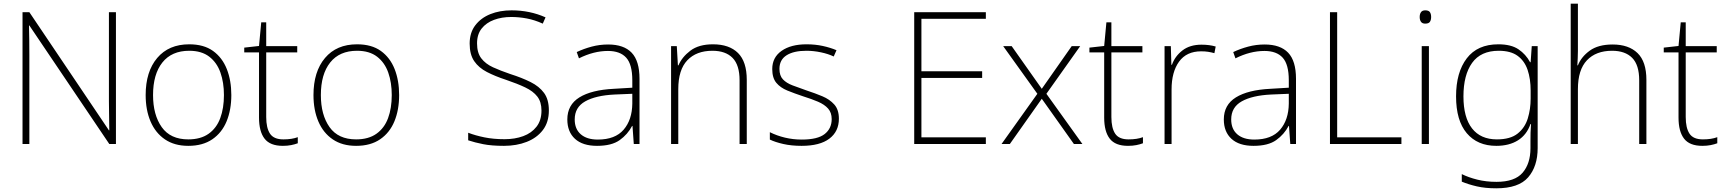

<svg xmlns="http://www.w3.org/2000/svg" viewBox="-20 -780 9349 1040"><path d="M608 0H572L139 -642H137Q138 -601 138.5 -562.5Q139 -524 139 -481V0H102V-714H139L570 -74H572Q572 -108 571 -151Q570 -194 570 -231V-714H608Z M1233 -265Q1233 -185 1207.5 -123Q1182 -61 1130 -25.5Q1078 10 1000 10Q925 10 873.5 -25Q822 -60 795.5 -122Q769 -184 769 -265Q769 -392 831.5 -466Q894 -540 1005 -540Q1084 -540 1134 -504Q1184 -468 1208.5 -406Q1233 -344 1233 -265ZM809 -265Q809 -158 856 -91.5Q903 -25 1000 -25Q1067 -25 1110 -55.5Q1153 -86 1173 -140Q1193 -194 1193 -265Q1193 -333 1174 -387Q1155 -441 1113.5 -473Q1072 -505 1005 -505Q910 -505 859.5 -441.5Q809 -378 809 -265Z M1515 -25Q1538 -25 1557.5 -28Q1577 -31 1593 -37V-4Q1577 2 1557 6Q1537 10 1512 10Q1443 10 1413 -29Q1383 -68 1383 -143V-496H1303V-522L1383 -531L1395 -659H1422V-530H1590V-496H1422V-146Q1422 -87 1442.5 -56Q1463 -25 1515 -25Z M2142 -265Q2142 -185 2116.5 -123Q2091 -61 2039 -25.5Q1987 10 1909 10Q1834 10 1782.5 -25Q1731 -60 1704.5 -122Q1678 -184 1678 -265Q1678 -392 1740.5 -466Q1803 -540 1914 -540Q1993 -540 2043 -504Q2093 -468 2117.5 -406Q2142 -344 2142 -265ZM1718 -265Q1718 -158 1765 -91.5Q1812 -25 1909 -25Q1976 -25 2019 -55.5Q2062 -86 2082 -140Q2102 -194 2102 -265Q2102 -333 2083 -387Q2064 -441 2022.5 -473Q1981 -505 1914 -505Q1819 -505 1768.5 -441.5Q1718 -378 1718 -265Z M2953 -182Q2953 -118 2920.5 -75.5Q2888 -33 2833 -11.5Q2778 10 2710 10Q2643 10 2597.5 1Q2552 -8 2516 -20V-61Q2555 -46 2604 -36Q2653 -26 2713 -26Q2769 -26 2814 -42.5Q2859 -59 2886 -93.5Q2913 -128 2913 -181Q2913 -228 2890.5 -257Q2868 -286 2825 -306.5Q2782 -327 2720 -348Q2662 -367 2617.5 -390Q2573 -413 2548.5 -449Q2524 -485 2524 -544Q2524 -603 2554.5 -643Q2585 -683 2636 -703.5Q2687 -724 2751 -724Q2850 -724 2935 -686L2920 -652Q2876 -672 2833.5 -680Q2791 -688 2749 -688Q2698 -688 2656 -672.5Q2614 -657 2589 -625.5Q2564 -594 2564 -545Q2564 -494 2587 -464Q2610 -434 2650.5 -415.5Q2691 -397 2744 -379Q2807 -359 2854 -335.5Q2901 -312 2927 -276.5Q2953 -241 2953 -182Z M3274 -539Q3359 -539 3401.5 -494.5Q3444 -450 3444 -353V0H3413L3406 -98H3404Q3380 -52 3336.5 -21Q3293 10 3214 10Q3136 10 3094.5 -28Q3053 -66 3053 -133Q3053 -212 3118.5 -252.5Q3184 -293 3305 -299L3405 -305V-345Q3405 -431 3372 -467.5Q3339 -504 3273 -504Q3196 -504 3116 -464L3104 -498Q3142 -516 3185 -527.5Q3228 -539 3274 -539ZM3309 -268Q3207 -263 3150 -231Q3093 -199 3093 -133Q3093 -81 3126 -52.5Q3159 -24 3218 -24Q3312 -24 3358 -77.5Q3404 -131 3405 -219V-272Z M3842 -540Q3930 -540 3977.5 -493Q4025 -446 4025 -347V0H3986V-345Q3986 -428 3948 -466.5Q3910 -505 3839 -505Q3752 -505 3703 -453.5Q3654 -402 3654 -297V0H3615V-530H3646L3652 -426H3655Q3674 -471 3719.5 -505.5Q3765 -540 3842 -540Z M4524 -137Q4524 -68 4472.5 -29Q4421 10 4322 10Q4267 10 4223 0Q4179 -10 4150 -24V-64Q4188 -45 4232 -34.5Q4276 -24 4323 -24Q4409 -24 4447 -54Q4485 -84 4485 -135Q4485 -170 4465.5 -192Q4446 -214 4411 -229Q4376 -244 4331 -258Q4283 -274 4245 -289.5Q4207 -305 4185 -331.5Q4163 -358 4163 -406Q4163 -469 4213.5 -504.5Q4264 -540 4349 -540Q4396 -540 4437 -531Q4478 -522 4511 -508L4496 -474Q4467 -488 4427 -496.5Q4387 -505 4348 -505Q4279 -505 4240.5 -480.5Q4202 -456 4202 -407Q4202 -370 4221 -350Q4240 -330 4273 -317.5Q4306 -305 4349 -290Q4395 -275 4434.5 -258.5Q4474 -242 4499 -214Q4524 -186 4524 -137Z M5320 0H4932V-714H5320V-678H4971V-394H5300V-358H4971V-36H5320Z M5599 -272 5414 -530H5460L5623 -299L5785 -530H5831L5648 -272L5843 0H5797L5623 -245L5450 0H5405Z M6093 -25Q6116 -25 6135.5 -28Q6155 -31 6171 -37V-4Q6155 2 6135 6Q6115 10 6090 10Q6021 10 5991 -29Q5961 -68 5961 -143V-496H5881V-522L5961 -531L5973 -659H6000V-530H6168V-496H6000V-146Q6000 -87 6020.5 -56Q6041 -25 6093 -25Z M6488 -538Q6510 -538 6529 -535.5Q6548 -533 6565 -528L6558 -492Q6540 -497 6523.5 -499.5Q6507 -502 6486 -502Q6407 -502 6366.5 -446Q6326 -390 6326 -295V0H6288V-530H6322L6325 -429H6328Q6344 -475 6384.5 -506.5Q6425 -538 6488 -538Z M6830 -539Q6915 -539 6957.5 -494.5Q7000 -450 7000 -353V0H6969L6962 -98H6960Q6936 -52 6892.5 -21Q6849 10 6770 10Q6692 10 6650.5 -28Q6609 -66 6609 -133Q6609 -212 6674.5 -252.5Q6740 -293 6861 -299L6961 -305V-345Q6961 -431 6928 -467.5Q6895 -504 6829 -504Q6752 -504 6672 -464L6660 -498Q6698 -516 6741 -527.5Q6784 -539 6830 -539ZM6865 -268Q6763 -263 6706 -231Q6649 -199 6649 -133Q6649 -81 6682 -52.5Q6715 -24 6774 -24Q6868 -24 6914 -77.5Q6960 -131 6961 -219V-272Z M7184 0V-714H7223V-36H7571V0Z M7700 -724Q7719 -724 7725.5 -714Q7732 -704 7732 -688Q7732 -672 7725.5 -662Q7719 -652 7700 -652Q7684 -652 7677 -662Q7670 -672 7670 -688Q7670 -704 7677 -714Q7684 -724 7700 -724ZM7720 -530V0H7681V-530Z M8096 -540Q8165 -540 8205 -513Q8245 -486 8268 -443H8271L8277 -530H8309V22Q8309 121 8257.5 180.5Q8206 240 8085 240Q8025 240 7979.5 229.5Q7934 219 7898 204V163Q7934 181 7982 193Q8030 205 8086 205Q8185 205 8227.5 155.5Q8270 106 8270 23V-15Q8270 -40 8270.5 -61.5Q8271 -83 8273 -108H8270Q8250 -50 8202.5 -20Q8155 10 8085 10Q7983 10 7925 -58.5Q7867 -127 7867 -258Q7867 -388 7925 -464Q7983 -540 8096 -540ZM8098 -505Q8001 -505 7954 -439.5Q7907 -374 7907 -258Q7907 -144 7953.5 -84.5Q8000 -25 8088 -25Q8161 -25 8200.5 -56.5Q8240 -88 8255.5 -138.5Q8271 -189 8271 -246V-289Q8271 -353 8254.5 -401.5Q8238 -450 8200.5 -477.5Q8163 -505 8098 -505Z M8527 -504Q8527 -482 8526 -464.5Q8525 -447 8524 -426H8527Q8545 -472 8591 -505.5Q8637 -539 8715 -539Q8802 -539 8850 -492.5Q8898 -446 8898 -347V0H8859V-345Q8859 -428 8821 -466.5Q8783 -505 8712 -505Q8625 -505 8576 -453.5Q8527 -402 8527 -297V0H8488V-760H8527Z M9204 -25Q9227 -25 9246.5 -28Q9266 -31 9282 -37V-4Q9266 2 9246 6Q9226 10 9201 10Q9132 10 9102 -29Q9072 -68 9072 -143V-496H8992V-522L9072 -531L9084 -659H9111V-530H9279V-496H9111V-146Q9111 -87 9131.5 -56Q9152 -25 9204 -25Z"/></svg>

Font: Noto Sans ExtraLight
Style: Regular
Weight: 200
Designer: Monotype Design Team
Foundry: Monotype Imaging Inc.
Version: Version 2.007